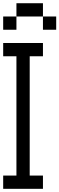

<svg xmlns="http://www.w3.org/2000/svg" viewBox="-20 -1187 373 1207"><path d="M0 0V-83.3H83.3V-833.3H0V-916.7H250V-833.3H166.7V-83.3H250V0ZM83.3 -1000H0V-1083.3H83.3ZM83.3 -1083.3V-1166.7H250V-1083.3ZM250 -1000V-1083.3H333.3V-1000Z"/></svg>

Font: Galmuri11 Regular
Style: Regular
Weight: 400
Designer: Minseo Lee (Quiple)
Version: Version 2.356;hotconv 1.1.0;makeotfexe 2.6.0 DEVELOPMENT